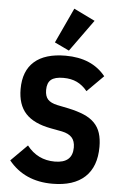

<svg xmlns="http://www.w3.org/2000/svg" viewBox="-64 -1021 683 1077"><g transform="rotate(5 278.0 -482.5)"><path d="M272 12Q115 12 26 -98L118 -190Q178 -113 275 -113Q375 -113 375 -201Q375 -237 357 -257Q339 -277 301 -285L237 -297Q140 -315 94.5 -364.5Q49 -414 49 -502Q49 -604 109 -657Q169 -710 285 -710Q433 -710 510 -614L418 -522Q392 -554 359.5 -569.5Q327 -585 283 -585Q235 -585 213.5 -567Q192 -549 192 -509Q192 -474 208.5 -456Q225 -438 262 -430L326 -417Q377 -406 413.5 -390.5Q450 -375 473.5 -351Q497 -327 507.5 -294Q518 -261 518 -217Q518 -105 455 -46.5Q392 12 272 12ZM300 -740 218 -779 310 -977 429 -919Z"/></g></svg>

Font: IBM Plex Sans Cond
Style: Bold
Weight: 700
Width: 3
Designer: Mike Abbink, Paul van der Laan, Pieter van Rosmalen
Foundry: Bold Monday
Version: Version 1.3